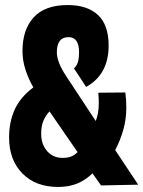

<svg xmlns="http://www.w3.org/2000/svg" viewBox="-20 -730 567 760"><path d="M210 10Q121 10 68.5 -43.5Q16 -97 16 -186Q16 -248 38.5 -297Q61 -346 112 -384Q92 -419 80.5 -455Q69 -491 69 -528Q69 -613 113.5 -661.5Q158 -710 248 -710Q326 -710 368 -670.5Q410 -631 410 -550Q410 -435 321 -386L273 -459Q285 -471 289 -486.5Q293 -502 293 -523Q293 -583 251 -583Q205 -583 205 -523Q205 -504 214 -480.5Q223 -457 243 -427L359 -251Q365 -266 368 -283.5Q371 -301 371 -322Q371 -334 370.5 -343.5Q370 -353 369 -363L476 -364Q480 -336 480 -304Q480 -258 468 -216Q456 -174 436 -136L527 1L380 4L346 -44Q320 -18 287 -4Q254 10 210 10ZM143 -200Q143 -159 166.5 -132Q190 -105 228 -105Q249 -105 263 -111Q277 -117 287 -128L176 -289Q160 -272 151.5 -251Q143 -230 143 -200Z"/></svg>

Font: Georama Condensed
Style: Bold
Weight: 700
Width: 3
Designer: Jean-Baptiste Levee
Foundry: Production Type
Version: Version 1.000